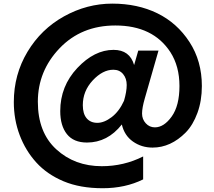

<svg xmlns="http://www.w3.org/2000/svg" viewBox="-20 -753 1155 1038"><path d="M54.7 -201.2Q54.7 -349.6 128.4 -472.7Q202.1 -595.7 326.2 -664.6Q450.2 -733.4 586.9 -733.4Q723.6 -733.4 830.6 -681.2Q937.5 -628.9 1004.4 -525.9Q1071.3 -422.9 1071.3 -288.1Q1071.3 -208 1047.4 -142.6Q1023.4 -77.1 984.4 -37.1Q903.3 44.9 804.7 44.9Q745.1 44.9 698.7 12.2Q652.3 -20.5 638.7 -80.1Q561.5 17.6 450.2 17.6Q377.9 17.6 341.8 -27.8Q305.7 -73.2 305.7 -152.3Q305.7 -287.1 397.9 -385.3Q490.2 -483.4 593.8 -483.4Q681.6 -483.4 705.1 -401.4L727.5 -479.5H836.9L762.7 -220.7Q748 -169.9 748 -139.2Q748 -108.4 768.1 -86.4Q788.1 -64.5 817.4 -64.5Q866.2 -64.5 908.2 -123Q950.2 -181.6 950.2 -288.1Q950.2 -394.5 901.4 -470.7Q807.6 -615.2 603.5 -615.2Q419.9 -615.2 302.2 -492.2Q184.6 -369.1 184.6 -203.1Q184.6 -37.1 284.2 54.2Q383.8 145.5 530.3 145.5Q649.4 145.5 753.9 92.8V216.8Q657.2 264.6 535.2 264.6Q413.1 264.6 323.7 227.1Q234.4 189.5 176.3 125.5Q118.2 61.5 86.4 -22.5Q54.7 -106.4 54.7 -201.2ZM427.7 -184.6Q427.7 -137.7 448.7 -113.3Q469.7 -88.9 506.3 -88.9Q543 -88.9 583.5 -119.6Q624 -150.4 650.4 -208Q665 -257.8 665 -293.5Q665 -329.1 645.5 -352.5Q626 -376 592.8 -376Q535.2 -376 481.4 -318.4Q427.7 -260.7 427.7 -184.6Z"/></svg>

Font: GenEi M Gothic v2 Bold
Style: Regular
Weight: 700
Version: Version 2.0